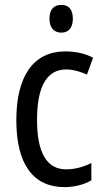

<svg xmlns="http://www.w3.org/2000/svg" viewBox="-20 -758 427 788"><path d="M232 -738C201 -738 183 -719 183 -681C183 -644 202 -624 232 -624C261 -624 279 -644 279 -681C279 -719 262 -738 232 -738ZM245 10C284 10 325 0 355 -18V-89C323 -73 288 -63 251 -63C172 -63 132 -131 132 -266C132 -403 172 -473 252 -473C279 -473 310 -464 337 -452L362 -521C333 -537 294 -547 248 -547C119 -547 47 -448 47 -265C47 -80 119 10 245 10Z"/></svg>

Font: Noto Sans Malayalam Condensed
Style: Regular
Weight: 400
Width: 3
Designer: Jelle Bosma - Monotype Design Team
Foundry: Monotype Imaging Inc.
Version: Version 2.104